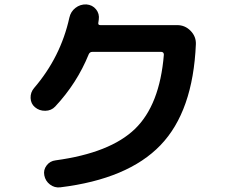

<svg xmlns="http://www.w3.org/2000/svg" viewBox="-20 -803 1040 861"><path d="M136.7 -322.3Q118.2 -337.9 117.2 -363.3Q116.2 -388.7 132.8 -408.2Q252 -546.9 291 -723.6Q296.9 -751 318.4 -767.6Q339.8 -784.2 367.2 -783.2Q394.5 -781.2 410.6 -761.2Q426.8 -741.2 422.9 -714.8Q422.9 -711.9 421.9 -708Q420.9 -704.1 420.9 -701.2Q418.9 -690.4 429.7 -690.4H774.4Q809.6 -690.4 834.5 -665Q859.4 -639.6 858.4 -605.5Q845.7 -303.7 699.7 -151.9Q553.7 0 250 37.1Q224.6 40 204.1 24.4Q183.6 8.8 178.7 -16.6Q173.8 -41 189 -61Q204.1 -81.1 229.5 -84Q473.6 -117.2 585 -224.6Q696.3 -332 714.8 -557.6Q714.8 -569.3 704.1 -570.3H393.6Q382.8 -570.3 377.9 -559.6Q325.2 -429.7 227.5 -325.2Q210 -306.6 183.1 -306.2Q156.2 -305.7 136.7 -322.3Z"/></svg>

Font: Rounded-X Mgen+ 1m bold
Style: Bold
Weight: 700
Designer: [Source Han Sans]
Ryoko NISHIZUKA  (kana & ideographs); Paul D. Hunt (Latin, Greek & Cyrillic); Wenlong ZHANG  (bopomofo
Version: Version 1.059.20150602